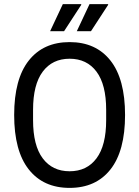

<svg xmlns="http://www.w3.org/2000/svg" viewBox="-20 -903 678 935"><path d="M292 -751H224L286 -883H375L376 -880ZM423 -751H354L416 -883H506L507 -880ZM589 -343Q589 -168 518 -78Q447 12 319 12Q191 12 120 -78Q49 -168 49 -343Q49 -518 120 -608Q191 -698 319 -698Q447 -698 518 -608Q589 -518 589 -343ZM141 -368V-318Q141 -195 188 -132Q235 -69 319 -69Q403 -69 450 -132Q497 -195 497 -318V-368Q497 -491 450 -554Q403 -617 319 -617Q235 -617 188 -554Q141 -491 141 -368Z"/></svg>

Font: Archivo Narrow
Style: Regular
Weight: 400
Designer: Hector Gatti
Foundry: Omnibus-Type
Version: Version 1.003